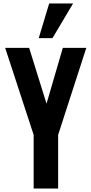

<svg xmlns="http://www.w3.org/2000/svg" viewBox="-20 -1086 527 1106"><path d="M203.1 -866.2 263.2 -1065.9H400.9L282.2 -866.2ZM173.8 0V-309.1L9.8 -810.1H147.9L248 -488.8L341.8 -810.1H477.1L314.9 -309.1V0Z"/></svg>

Font: Oswald Medium
Style: Regular
Weight: 500
Designer: Vernon Adams
Foundry: Vernon Adams
Version: Version 4.103